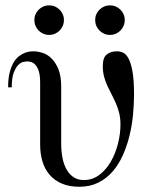

<svg xmlns="http://www.w3.org/2000/svg" viewBox="-20 -694 587 726"><path d="M486.8 -335.9Q486.8 -391.1 481 -423.6Q475.1 -456.1 465.8 -473.1Q456.5 -490.2 445.1 -495.1Q433.6 -500 421.9 -500Q398.4 -500 383.5 -488Q368.7 -476.1 368.7 -443.8Q368.7 -422.4 373.5 -404.3Q378.4 -386.2 386 -369.6Q393.6 -353 402.1 -336.9Q410.6 -320.8 418.2 -303.5Q425.8 -286.1 430.7 -266.4Q435.5 -246.6 435.5 -223.1Q435.5 -188.5 426.3 -151.4Q417 -114.3 399.4 -83.5Q381.8 -52.7 356 -33Q330.1 -13.2 296.9 -13.2Q274.9 -13.2 259 -23.4Q243.2 -33.7 232.4 -52Q221.7 -70.3 216.6 -95.5Q211.4 -120.6 211.4 -150.9V-366.2Q211.4 -406.7 200.7 -432.6Q189.9 -458.5 174.3 -473.6Q158.7 -488.8 140.1 -494.4Q121.6 -500 106.4 -500Q102.5 -500 94.2 -499.3Q85.9 -498.5 75.2 -494.6Q64.5 -490.7 53 -482.4Q41.5 -474.1 32.2 -459Q22.9 -443.8 16.8 -420.7Q10.7 -397.5 10.7 -363.8H24.4Q24.4 -399.4 32 -419.2Q39.6 -439 49.3 -448.5Q59.1 -458 68.8 -460Q78.6 -461.9 82.5 -461.9Q89.4 -461.9 97.9 -459.5Q106.4 -457 114 -448.7Q121.6 -440.4 126.7 -424.6Q131.8 -408.7 131.8 -381.8V-147Q131.8 -112.3 140.6 -83.3Q149.4 -54.2 167.7 -33Q186 -11.7 213.9 0.2Q241.7 12.2 279.8 12.2Q320.3 12.2 351.6 -3.4Q382.8 -19 405.8 -45.4Q428.7 -71.8 444.3 -106.7Q460 -141.6 469.5 -180.4Q479 -219.2 482.9 -259.3Q486.8 -299.3 486.8 -335.9ZM451.7 -618.2Q451.7 -629.9 447.3 -639.9Q442.9 -649.9 435.3 -657.5Q427.7 -665 417.7 -669.4Q407.7 -673.8 396 -673.8Q384.3 -673.8 374 -669.4Q363.8 -665 356.2 -657.5Q348.6 -649.9 344.2 -639.9Q339.8 -629.9 339.8 -618.2Q339.8 -606.4 344.2 -596.2Q348.6 -585.9 356.2 -578.4Q363.8 -570.8 374 -566.4Q384.3 -562 396 -562Q407.7 -562 417.7 -566.4Q427.7 -570.8 435.3 -578.4Q442.9 -585.9 447.3 -596.2Q451.7 -606.4 451.7 -618.2ZM221.7 -618.2Q221.7 -629.9 217.3 -639.9Q212.9 -649.9 205.3 -657.5Q197.8 -665 187.7 -669.4Q177.7 -673.8 166 -673.8Q154.3 -673.8 144 -669.4Q133.8 -665 126.2 -657.5Q118.7 -649.9 114.3 -639.9Q109.9 -629.9 109.9 -618.2Q109.9 -606.4 114.3 -596.2Q118.7 -585.9 126.2 -578.4Q133.8 -570.8 144 -566.4Q154.3 -562 166 -562Q177.7 -562 187.7 -566.4Q197.8 -570.8 205.3 -578.4Q212.9 -585.9 217.3 -596.2Q221.7 -606.4 221.7 -618.2Z"/></svg>

Font: Galatia SIL
Style: Regular
Weight: 400
Designer: Development by SIL's NRSI team
Version: Version 2.1